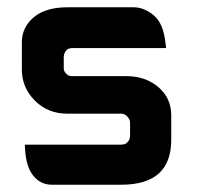

<svg xmlns="http://www.w3.org/2000/svg" viewBox="-20 -507 541 527"><path d="M155 -350V-318Q155 -316 156.5 -312Q158 -308 163.5 -303Q169 -298 178 -298H327Q379 -298 414.5 -268Q450 -238 450 -190V-123Q450 0 313 0H122Q92 0 72 -24Q52 -48 49 -95L48 -110H313Q316 -110 321 -111Q326 -112 331.5 -118.5Q337 -125 337 -136V-171Q337 -179 329.5 -187Q322 -195 313 -195H165Q111 -195 75.5 -231Q40 -267 40 -316V-391Q40 -432 72.5 -459.5Q105 -487 165 -487H349Q377 -486 402.5 -464.5Q428 -443 434 -391L436 -375H178Q166 -375 160.5 -367Q155 -359 155 -350Z"/></svg>

Font: FifthLeg
Style: Bold
Weight: 700
Designer: Jakub Steiner
Version: Version 1.0